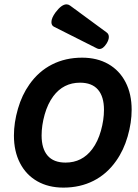

<svg xmlns="http://www.w3.org/2000/svg" viewBox="-20 -857 640 888"><path d="M473.1 -707Q483.4 -699.7 483.4 -686Q483.4 -672.4 472.7 -655.3Q457 -630.4 439.5 -630.4Q433.6 -630.4 428.2 -633.3L229.5 -733.4Q217.8 -739.3 217.8 -754.9Q217.8 -773.9 237.3 -800.3Q265.1 -836.9 287.6 -836.9Q295.9 -836.9 303.7 -831.5ZM588.9 -349.6Q588.9 -289.6 570.3 -225.6Q551.8 -161.6 517.1 -112.8Q474.6 -52.2 412.6 -20.8Q350.6 10.7 273.4 10.7Q204.1 10.7 152.3 -18.8Q100.6 -48.3 72.5 -102.8Q44.4 -157.2 44.4 -230Q44.4 -290 63 -354Q81.5 -418 116.2 -466.8Q158.7 -527.3 220.7 -558.8Q282.7 -590.3 359.9 -590.3Q429.2 -590.3 481 -560.8Q532.7 -531.2 560.8 -476.8Q588.9 -422.4 588.9 -349.6ZM226.6 -412.1Q200.7 -377.4 186.5 -327.1Q172.4 -276.9 172.4 -230.5Q172.4 -169.4 200.2 -137.2Q228 -105 283.2 -105Q359.9 -105 406.7 -167.5Q432.6 -202.1 446.8 -252.4Q460.9 -302.7 460.9 -349.1Q460.9 -410.2 433.1 -442.4Q405.3 -474.6 350.1 -474.6Q273.4 -474.6 226.6 -412.1Z"/></svg>

Font: Courier Prime Sans
Style: Bold Italic
Weight: 700
Italic angle: -10°
Designer: Alan Dague-Greene
Foundry: Quote-Unquote Apps
Version: Version 3.020